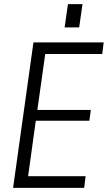

<svg xmlns="http://www.w3.org/2000/svg" viewBox="-20 -904 519 924"><path d="M100 -56H392L385 0H43L141 -700H479L472 -644H183L204 -689L156 -348L145 -375H417L410 -323H137L156 -350L109 -11ZM377 -884 361 -772H291L307 -884Z"/></svg>

Font: Pathway Extreme SemiCondensed ExtraLight
Style: Italic
Weight: 250
Width: 4
Italic angle: -8°
Version: Version 1.001;gftools[0.9.26]